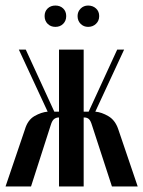

<svg xmlns="http://www.w3.org/2000/svg" viewBox="-28 -673 517 693"><path d="M304 -221Q299 -238 292.5 -243.5Q286 -249 276 -249H274V0H185V-249H184Q175 -249 167.5 -243.5Q160 -238 155 -221L84 0H-8L62 -206Q72 -240 96.5 -254Q121 -268 144 -270L40 -494H65L168 -270H185V-494H274V-270H292L395 -494H420L316 -270Q339 -268 363.5 -253.5Q388 -239 399 -206L469 0H376ZM133 -615Q133 -632 144 -642.5Q155 -653 172 -653Q189 -653 200 -642.5Q211 -632 211 -615Q211 -598 200 -587Q189 -576 172 -576Q155 -576 144 -587Q133 -598 133 -615ZM252 -615Q252 -631 263 -642Q274 -653 290 -653Q307 -653 318.5 -642.5Q330 -632 330 -615Q330 -598 318.5 -587Q307 -576 290 -576Q274 -576 263 -587Q252 -598 252 -615Z"/></svg>

Font: Moniqa Narrow Heading
Style: Bold
Weight: 700
Width: 4
Designer: Rajesh Rajput
Foundry: Rajesh Rajput
Version: Version 1.000